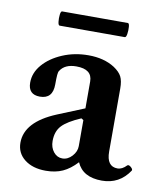

<svg xmlns="http://www.w3.org/2000/svg" viewBox="-70 -622 588 691"><g transform="rotate(10 224.5 -276.5)"><path d="M143 11Q95 11 65.5 -12Q36 -35 36 -73Q36 -149 147 -195L245 -235V-333Q245 -378 187 -378Q145 -378 128 -351Q125 -347 124 -335.5Q123 -324 123 -301Q123 -248 76 -248Q33 -248 33 -292Q33 -328 59 -358Q85 -388 128.5 -406.5Q172 -425 223 -425Q280 -425 319 -400Q340 -386 348 -370.5Q356 -355 356 -327V-97Q356 -42 396 -42Q413 -42 429 -59Q434 -63 442.5 -55.5Q451 -48 448 -43Q412 11 348 11Q278 11 256 -40Q231 -13 204.5 -1Q178 11 143 11ZM194 -43Q214 -43 229.5 -60Q245 -77 245 -97V-192L237 -197Q188 -176 168.5 -155Q149 -134 149 -99Q149 -75 162 -59Q175 -43 194 -43ZM102 -512Q97 -512 95.5 -525Q94 -538 95.5 -551Q97 -564 102 -564H342Q347 -564 348 -551Q349 -538 347 -525Q345 -512 340 -512Z"/></g></svg>

Font: Junicode SmExp
Style: Bold
Weight: 700
Width: 6
Designer: Peter S. Baker
Version: Version 2.205; ttfautohint (v1.8.4)